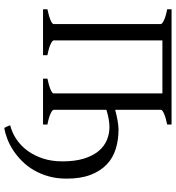

<svg xmlns="http://www.w3.org/2000/svg" viewBox="19 -674 841 919"><g transform="rotate(90 439.5 -214.5)"><path d="M835 -112.8Q835 -65.9 824 -26.9Q813 12.2 794.4 43.9Q775.9 75.7 751.2 100.3Q726.6 125 699.7 142.6Q672.9 160.2 645 170.9Q617.2 181.6 592.3 185.5Q588.9 180.2 585.7 172.6Q582.5 165 579.6 157.2Q615.2 148.4 646.7 127.2Q678.2 106 701.7 74Q725.1 42 738.8 0Q752.4 -42 752.4 -92.8Q752.4 -152.3 739.3 -195.1Q726.1 -237.8 703.6 -265.1Q681.2 -292.5 651.1 -305.2Q621.1 -317.9 587.4 -317.9Q571.3 -317.9 549.8 -314.2Q528.3 -310.5 505.4 -303.2V-50.8Q505.4 -44.9 522.9 -36.4Q540.5 -27.8 576.2 -21V0H356.4V-21Q389.6 -27.8 408.4 -35.9Q427.2 -43.9 427.2 -50.8V-571.3H173.3V-50.8Q173.3 -44.9 190.9 -36.4Q208.5 -27.8 244.1 -21V0H24.4V-21Q57.6 -27.8 76.4 -35.9Q95.2 -43.9 95.2 -50.8V-564Q95.2 -569.8 77.4 -578.6Q59.6 -587.4 24.4 -594.2V-615.2H576.2V-594.2Q542.5 -587.4 523.9 -579.1Q505.4 -570.8 505.4 -564V-345.2Q532.7 -352.5 557.6 -356.9Q582.5 -361.3 600.6 -361.3Q649.4 -361.3 692.4 -348.1Q735.4 -335 766.8 -305.2Q798.3 -275.4 816.7 -228Q835 -180.7 835 -112.8Z"/></g></svg>

Font: Noto Serif Devanagari
Style: Bold
Weight: 700
Designer: Monotype Design Team
Foundry: Monotype Imaging Inc.
Version: Version 1.01